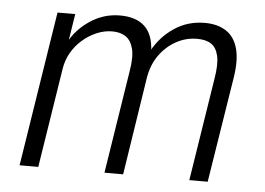

<svg xmlns="http://www.w3.org/2000/svg" viewBox="-42 -550 833 604"><g transform="rotate(5 374.5 -248.5)"><path d="M40 0 117 -489H173L158 -394H153Q175 -438 218.5 -467.5Q262 -497 314 -497Q365 -497 392 -471.5Q419 -446 421 -395L418 -394Q443 -440 485.5 -468.5Q528 -497 582 -497Q622 -497 649 -479.5Q676 -462 686 -425.5Q696 -389 687 -333L634 0H576L627 -324Q635 -371 629 -397Q623 -423 606.5 -434Q590 -445 562 -445Q527 -445 496 -428Q465 -411 443.5 -381Q422 -351 415 -310L367 0H308L359 -324Q367 -371 360 -397Q353 -423 336 -434Q319 -445 294 -445Q269 -445 244.5 -434.5Q220 -424 199.5 -406Q179 -388 165.5 -364Q152 -340 148 -311L99 0Z"/></g></svg>

Font: Nunito Sans 10pt Condensed Light
Style: Italic
Weight: 300
Width: 3
Italic angle: -9°
Designer: Vernon Adams
Foundry: Vernon Adams
Version: Version 3.101;gftools[0.9.27]